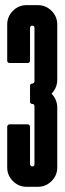

<svg xmlns="http://www.w3.org/2000/svg" viewBox="-20 -720 249 740"><path d="M126 -700.2Q156.7 -700.2 178.7 -678.2Q200.7 -656.2 200.7 -625.5V-413.1Q200.7 -381.8 178.7 -358.9Q200.7 -335.9 200.7 -304.7V-74.7Q200.7 -43.9 178.7 -22Q156.7 0 126 0H82.5Q51.8 0 29.8 -22Q7.8 -43.9 7.8 -74.7V-231.9Q7.8 -235.4 10.7 -238.3Q13.2 -240.7 16.6 -240.7H86.9Q90.3 -240.7 92.8 -238.3Q95.7 -235.4 95.7 -231.9V-87.4Q95.7 -84 98.1 -81.5Q101.1 -78.6 104.5 -78.6Q112.8 -78.6 112.8 -87.4V-310.5Q112.8 -319.3 104.5 -319.3Q100.6 -319.3 98.1 -321.8Q95.7 -324.2 95.7 -328.1V-389.2Q95.7 -393.1 98.1 -395.5Q100.6 -397.9 104.5 -397.9Q107.4 -397.9 110.4 -400.9Q112.8 -403.3 112.8 -406.7V-612.3Q112.8 -621.1 104.5 -621.1Q100.6 -621.1 98.1 -618.7Q95.7 -616.2 95.7 -612.3V-485.8Q95.7 -482.4 93.3 -479.7Q90.8 -477.1 86.9 -477.1H16.6Q12.7 -477.1 10.3 -479.7Q7.8 -482.4 7.8 -485.8V-625.5Q7.8 -656.2 29.8 -678.2Q51.8 -700.2 82.5 -700.2Z"/></svg>

Font: Silence Rounded
Style: Regular
Weight: 400
Designer: Lilo Joris
Foundry: Lilo Joris
Version: Version 1.019;Fontself Maker 3.5.7